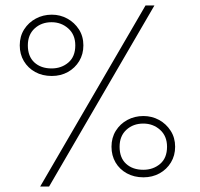

<svg xmlns="http://www.w3.org/2000/svg" viewBox="-20 -680 730 700"><path d="M510.5 -660H543L159 0H126.5ZM52 -514.5Q52 -547.5 68 -572.8Q84 -598 110.5 -612.2Q137 -626.5 169 -626.5Q199.5 -626.5 225.5 -612.2Q251.5 -598 267.8 -572.8Q284 -547.5 284 -514.5Q284 -482.5 268.8 -457.2Q253.5 -432 227.5 -417.5Q201.5 -403 169 -403Q134.5 -403 108.2 -417.5Q82 -432 67 -457.2Q52 -482.5 52 -514.5ZM81.5 -514.5Q81.5 -474.5 105.2 -452.5Q129 -430.5 168 -430.5Q204 -430.5 229.2 -452Q254.5 -473.5 254.5 -514.5Q254.5 -553.5 229 -576.2Q203.5 -599 168 -599Q131 -599 106.2 -576.2Q81.5 -553.5 81.5 -514.5ZM386.5 -145Q386.5 -178 402.2 -203.2Q418 -228.5 444.5 -242.8Q471 -257 503 -257Q533.5 -257 559.8 -242.8Q586 -228.5 602.2 -203.2Q618.5 -178 618.5 -145Q618.5 -113 603.2 -87.8Q588 -62.5 561.8 -48Q535.5 -33.5 503 -33.5Q469 -33.5 442.5 -48Q416 -62.5 401.2 -87.8Q386.5 -113 386.5 -145ZM416 -145Q416 -104.5 439.8 -82.8Q463.5 -61 502.5 -61Q538.5 -61 563.8 -82.5Q589 -104 589 -145Q589 -184 563.5 -206.8Q538 -229.5 502.5 -229.5Q465.5 -229.5 440.8 -206.8Q416 -184 416 -145Z"/></svg>

Font: League Spartan Thin
Style: Regular
Weight: 100
Foundry: The League of Moveable Type
Version: Version 2.002